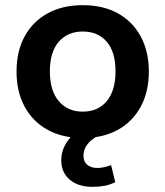

<svg xmlns="http://www.w3.org/2000/svg" viewBox="-20 -524 640 743"><path d="M300 10Q222 10 164.5 -21.5Q107 -53 75.5 -111Q44 -169 44 -247Q44 -326 75.5 -383.5Q107 -441 164.5 -472.5Q222 -504 300 -504Q379 -504 436 -472.5Q493 -441 524.5 -383Q556 -325 556 -247Q556 -169 524.5 -111Q493 -53 436 -21.5Q379 10 300 10ZM300 -92Q359 -92 393 -132.5Q427 -173 427 -248Q427 -323 393 -362.5Q359 -402 300 -402Q242 -402 207.5 -362.5Q173 -323 173 -248Q173 -173 207.5 -132.5Q242 -92 300 -92ZM338 199Q282 199 249.5 171Q217 143 217 96Q217 53 246 15.5Q275 -22 321 -43L362 0Q346 8 332.5 19.5Q319 31 311 46Q303 61 303 78Q303 102 318 114Q333 126 356 126Q370 126 383 123Q396 120 410 115L426 181Q406 191 385 195Q364 199 338 199Z"/></svg>

Font: Nunito Sans 10pt
Style: Bold
Weight: 700
Designer: Vernon Adams
Foundry: Vernon Adams
Version: Version 3.101;gftools[0.9.27]